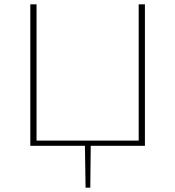

<svg xmlns="http://www.w3.org/2000/svg" viewBox="-20 -678 815 893"><path d="M625 -658H654V0H402L400 195H378L375 0H121V-658H150V-24H625Z"/></svg>

Font: EauTestInfant Extralight
Style: Regular
Weight: 250
Designer: Christian Thalmann (Catharsis Fonts)
Version: Version 0.001;PS 000.001;hotconv 1.0.88;makeotf.lib2.5.64775